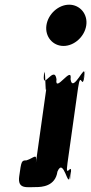

<svg xmlns="http://www.w3.org/2000/svg" viewBox="-20 -798 389 819"><path d="M134 0C156 0 216 -2 225 -66C252 -130 270 10 278 -46C287 -110 272 16 281 -48C292 -123 256 -21 268 -103L313 -423C325 -505 330 -403 341 -478C350 -542 330 -416 339 -480C347 -536 290 -396 281 -460C290 -524 212 -396 221 -460C212 -524 158 -406 168 -480C177 -544 158 -414 167 -478C175 -533 172 -377 178 -423L133 -103C139 -149 125 -124 93 -114C71 -114 71 -110 62 -46C54 10 94 0 134 0ZM178 -690C171 -642 205 -602 251 -602C297 -602 341 -642 348 -690C355 -738 321 -778 275 -778C229 -778 185 -738 178 -690Z"/></svg>

Font: Hussar Przerywany
Style: Obl
Weight: 400
Foundry: Cannot Into Space Fonts
Version: Version 0.982